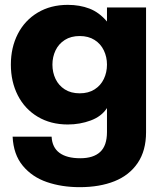

<svg xmlns="http://www.w3.org/2000/svg" viewBox="-20 -505 687 794"><path d="M32.2 60.1H193.4Q195.8 105 226.1 127.2Q256.3 149.4 312 149.4Q366.2 149.4 394.3 123.3Q422.4 97.2 422.4 41V-58.1Q399.9 -23.4 355.2 -6.8Q310.5 9.8 260.3 9.8Q189.5 9.8 136 -22.2Q82.5 -54.2 53.7 -110.6Q24.9 -167 24.9 -237.8Q24.9 -308.6 53.7 -364.7Q82.5 -420.9 136 -452.9Q189.5 -484.9 260.3 -484.9Q309.6 -484.9 349.9 -469.5Q390.1 -454.1 422.4 -416V-474.1H584V42Q584 117.7 549.6 168.7Q515.1 219.7 453.6 244.4Q392.1 269 309.6 269Q235.4 269 174.1 248Q112.8 227.1 74.2 180.4Q35.6 133.8 32.2 60.1ZM309.6 -119.1Q345.7 -119.1 371.1 -135.3Q396.5 -151.4 409.4 -178.5Q422.4 -205.6 422.4 -237.8Q422.4 -269.5 409.4 -296.6Q396.5 -323.7 371.1 -339.8Q345.7 -356 309.6 -356Q273.4 -356 248 -339.8Q222.7 -323.7 209.7 -296.6Q196.8 -269.5 196.8 -237.8Q196.8 -205.6 209.7 -178.5Q222.7 -151.4 248 -135.3Q273.4 -119.1 309.6 -119.1Z"/></svg>

Font: Glacial Indifference
Style: Bold
Weight: 700
Designer: Alfredo Marco Pradil
Foundry: Alfredo Marco Pradil
Version: Version 1.312